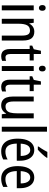

<svg xmlns="http://www.w3.org/2000/svg" viewBox="1186 -1992 816 3228"><g transform="rotate(90 1594.0 -378.0)"><path d="M154 -537V0H71V-537ZM114 -738Q136 -738 148.5 -723.5Q161 -709 161 -681Q161 -654 148.5 -639Q136 -624 114 -624Q92 -624 78.5 -639Q65 -654 65 -681Q65 -710 78 -724Q91 -738 114 -738Z M511 -547Q586 -547 623.5 -501.5Q661 -456 661 -360V0H578V-347Q578 -410 558.5 -442Q539 -474 495 -474Q432 -474 405.5 -427Q379 -380 379 -279V0H296V-537H363L373 -464H378Q392 -491 412 -509.5Q432 -528 458 -537.5Q484 -547 511 -547Z M947 -62Q961 -62 976 -65Q991 -68 1003 -72V-6Q988 1 967.5 5.5Q947 10 924 10Q887 10 860 -5.5Q833 -21 818.5 -54Q804 -87 804 -140V-469H747V-512L808 -538L833 -658H888V-537H997V-469H888V-147Q888 -105 902 -83.5Q916 -62 947 -62Z M1174 -537V0H1091V-537ZM1134 -738Q1156 -738 1168.5 -723.5Q1181 -709 1181 -681Q1181 -654 1168.5 -639Q1156 -624 1134 -624Q1112 -624 1098.5 -639Q1085 -654 1085 -681Q1085 -710 1098 -724Q1111 -738 1134 -738Z M1462 -62Q1476 -62 1491 -65Q1506 -68 1518 -72V-6Q1503 1 1482.5 5.5Q1462 10 1439 10Q1402 10 1375 -5.5Q1348 -21 1333.5 -54Q1319 -87 1319 -140V-469H1262V-512L1323 -538L1348 -658H1403V-537H1512V-469H1403V-147Q1403 -105 1417 -83.5Q1431 -62 1462 -62Z M1969 -537V0H1901L1891 -72H1886Q1873 -45 1852.5 -26.5Q1832 -8 1807 1Q1782 10 1754 10Q1701 10 1667.5 -13.5Q1634 -37 1618.5 -80.5Q1603 -124 1603 -186V-537H1686V-199Q1686 -130 1706 -96.5Q1726 -63 1768 -63Q1812 -63 1837.5 -84Q1863 -105 1874 -147Q1885 -189 1885 -253V-537Z M2194 0H2111V-760H2194Z M2502 -546Q2561 -546 2601 -515Q2641 -484 2661.5 -430Q2682 -376 2682 -308V-252H2394Q2396 -157 2429.5 -109Q2463 -61 2528 -61Q2564 -61 2596 -70Q2628 -79 2661 -98V-24Q2629 -7 2595.5 1.5Q2562 10 2521 10Q2451 10 2404 -25Q2357 -60 2334 -121.5Q2311 -183 2311 -265Q2311 -355 2333.5 -417.5Q2356 -480 2399 -513Q2442 -546 2502 -546ZM2502 -478Q2454 -478 2427 -438Q2400 -398 2395 -318H2602Q2602 -363 2591.5 -399Q2581 -435 2558.5 -456.5Q2536 -478 2502 -478ZM2633 -757Q2624 -741 2607.5 -721Q2591 -701 2571.5 -679.5Q2552 -658 2532.5 -639Q2513 -620 2497 -606H2443V-617Q2461 -642 2477.5 -667.5Q2494 -693 2508.5 -718.5Q2523 -744 2534 -766H2633Z M2964 -546Q3023 -546 3063 -515Q3103 -484 3123.5 -430Q3144 -376 3144 -308V-252H2856Q2858 -157 2891.5 -109Q2925 -61 2990 -61Q3026 -61 3058 -70Q3090 -79 3123 -98V-24Q3091 -7 3057.5 1.5Q3024 10 2983 10Q2913 10 2866 -25Q2819 -60 2796 -121.5Q2773 -183 2773 -265Q2773 -355 2795.5 -417.5Q2818 -480 2861 -513Q2904 -546 2964 -546ZM2964 -478Q2916 -478 2889 -438Q2862 -398 2857 -318H3064Q3064 -363 3053.5 -399Q3043 -435 3020.5 -456.5Q2998 -478 2964 -478Z"/></g></svg>

Font: Noto Sans Khmer Condensed
Style: Regular
Weight: 400
Width: 3
Designer: Danh Hong and the Monotype Design Team
Foundry: Monotype Imaging Inc.
Version: Version 2.004